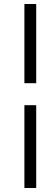

<svg xmlns="http://www.w3.org/2000/svg" viewBox="-20 -710 274 960"><path d="M102 230V-184H161V230ZM161 -294H102V-690H161Z"/></svg>

Font: Lisu Bosa Medium
Style: Italic
Weight: 500
Italic angle: -19°
Designer: David Morse, Annie Olsen, Victor Gaultney, Frank Grießhammer (Latin)
Foundry: SIL International
Version: Version 2.000